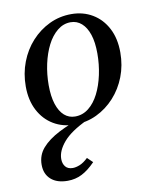

<svg xmlns="http://www.w3.org/2000/svg" viewBox="-82 -538 689 851"><g transform="rotate(-10 262.5 -112.5)"><path d="M297 -475Q350 -475 392 -450Q434 -425 458 -379Q482 -333 482 -270Q482 -212 462.5 -161.5Q443 -111 408 -72.5Q373 -34 327 -12Q281 10 228 10Q175 10 133 -15Q91 -40 67 -86Q43 -132 43 -194Q43 -252 62.5 -303Q82 -354 117 -392.5Q152 -431 198 -453Q244 -475 297 -475ZM236 -25Q270 -25 297 -46.5Q324 -68 342.5 -104.5Q361 -141 371 -187.5Q381 -234 381 -283Q381 -334 369.5 -368.5Q358 -403 337 -421.5Q316 -440 288 -440Q255 -440 228 -418Q201 -396 182.5 -359.5Q164 -323 154 -277Q144 -231 144 -182Q144 -131 155.5 -96Q167 -61 187.5 -43Q208 -25 236 -25ZM273 -19 284 0Q209 35 175.5 74Q142 113 142 150Q142 171 153 184.5Q164 198 186 198Q200 198 217.5 191Q235 184 255 165L279 188Q248 220 218.5 235Q189 250 154 250Q106 250 79 226Q52 202 52 160Q52 117 79.5 85.5Q107 54 156.5 28.5Q206 3 273 -19Z"/></g></svg>

Font: Brygada 1918 Medium
Style: Italic
Weight: 500
Italic angle: -8°
Designer: Mateusz Machalski | Borys Kosmynka | Przemek Hoffer
Foundry: NIEPODLEGLA 2018
Version: Version 3.006